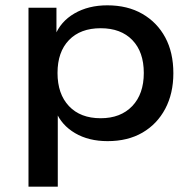

<svg xmlns="http://www.w3.org/2000/svg" viewBox="-20 -521 725 721"><path d="M87 180V-492H192V-386H186Q207 -440 259.5 -470.5Q312 -501 383 -501Q459 -501 514.5 -469Q570 -437 600.5 -380.5Q631 -324 631 -246Q631 -170 600.5 -112.5Q570 -55 515 -23Q460 9 384 9Q313 9 262 -21Q211 -51 190 -102H197V180ZM358 -77Q433 -77 476.5 -122.5Q520 -168 520 -247Q520 -326 477 -370.5Q434 -415 358 -415Q282 -415 239 -370.5Q196 -326 196 -247Q196 -168 239 -122.5Q282 -77 358 -77Z"/></svg>

Font: Nunito Sans 10pt SemiExpanded SemiBold
Style: Regular
Weight: 600
Width: 6
Designer: Vernon Adams
Foundry: Vernon Adams
Version: Version 3.101;gftools[0.9.27]